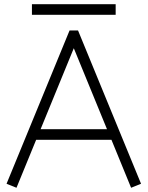

<svg xmlns="http://www.w3.org/2000/svg" viewBox="-20 -900 698 908"><path d="M507 -239H151L58 -12L11 -31L309 -756H349L647 -31L600 -12ZM486 -289 329 -672 172 -289ZM131 -880H527V-830H131Z"/></svg>

Font: Leon Sans
Style: Light
Weight: 300
Designer: Jongmin Kim
Version: Version 1.2